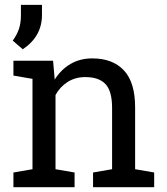

<svg xmlns="http://www.w3.org/2000/svg" viewBox="-20 -782 696 802"><path d="M36.1 0V-61.5L115.7 -75.2V-452.6L36.1 -466.3V-528.3H201.7L208.5 -449.7Q234.9 -491.7 274.7 -514.9Q314.5 -538.1 365.2 -538.1Q450.7 -538.1 497.6 -488Q544.4 -438 544.4 -333.5V-75.2L624 -61.5V0H368.7V-61.5L448.2 -75.2V-331.5Q448.2 -401.4 420.7 -430.7Q393.1 -460 336.4 -460Q294.9 -460 262.9 -439.9Q231 -419.9 211.9 -385.3V-75.2L291.5 -61.5V0ZM75.2 -576.2 33.2 -612.3Q50.8 -636.7 59.1 -661.1Q67.4 -685.5 67.4 -717.8V-761.7H155.3V-719.2Q155.3 -629.9 75.2 -576.2Z"/></svg>

Font: Roboto Slab
Style: Regular
Weight: 400
Designer: Google
Version: Version 2.000; ttfautohint (v1.8.1.43-b0c9)